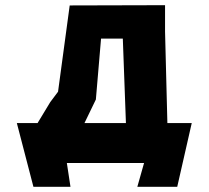

<svg xmlns="http://www.w3.org/2000/svg" viewBox="-20 -601 806 741"><path d="M617 -479 626 -126H720L664 120H510L536 28H238L252 120H109L45 -126H125L174 -207L204 -247L249 -580L617 -581ZM306 -126H466L454 -452H370L350 -217Z"/></svg>

Font: OpenDyslexic
Style: Bold
Weight: 800
Designer: Abbie Gonzalez
Version: Version 0.920;hotconv 1.0.109;makeotfexe 2.5.65596